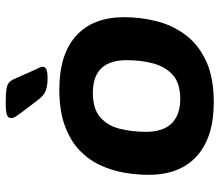

<svg xmlns="http://www.w3.org/2000/svg" viewBox="-68 -690 766 670"><g transform="rotate(-90 315.0 -355.0)"><path d="M293 8Q171 8 105.5 -51Q40 -110 40 -219Q40 -259 47 -302Q54 -345 72.5 -386Q91 -427 124.5 -459.5Q158 -492 210.5 -511.5Q263 -531 338 -531Q460 -531 525 -472.5Q590 -414 590 -304Q590 -247 576 -191.5Q562 -136 528.5 -91Q495 -46 437.5 -19Q380 8 293 8ZM305 -109Q360 -109 389 -135.5Q418 -162 429 -204.5Q440 -247 440 -296Q440 -414 326 -414Q270 -414 240.5 -388Q211 -362 200.5 -319.5Q190 -277 190 -228Q190 -169 219.5 -139Q249 -109 305 -109ZM375 -572Q352 -572 335 -578Q318 -584 304 -602L256 -665Q250 -673 244 -682Q238 -691 238 -699Q238 -710 249.5 -714Q261 -718 293 -718Q324 -718 339.5 -715.5Q355 -713 362.5 -706Q370 -699 375 -687L407 -615Q412 -605 414.5 -599.5Q417 -594 417 -589Q417 -581 408.5 -576.5Q400 -572 375 -572Z"/></g></svg>

Font: Asap Semi Expanded Semi Expanded Regular
Style: Bold Italic
Weight: 700
Width: 6
Italic angle: -6°
Designer: Pablo Cosgaya
Foundry: Omnibus-Type
Version: Version 3.001; ttfautohint (v1.8.4.7-5d5b)